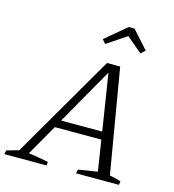

<svg xmlns="http://www.w3.org/2000/svg" viewBox="-158 -980 984 1084"><g transform="rotate(15 334.0 -437.5)"><path d="M574 -38Q591 -35 608 -30.5Q625 -26 640 -21L637 0H386L391 -23L503 -41L475 -221H203L100 -41Q129 -37 158 -32Q187 -27 216 -21L214 0H-33L-28 -23L43 -43L394 -647H471ZM228 -266H468L416 -597ZM494 -875 587 -771 562 -748 471 -825 356 -748 336 -771 460 -875Z"/></g></svg>

Font: Piazzolla Light
Style: Italic
Weight: 300
Italic angle: -11.3°
Designer: Juan Pablo del Peral
Foundry: Huerta Tipografica
Version: Version 1.330